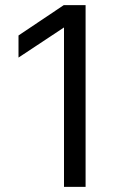

<svg xmlns="http://www.w3.org/2000/svg" viewBox="-20 -727 528 747"><path d="M313 0H229V-657L265 -644L52 -503V-589L228 -707H313Z"/></svg>

Font: 42dot Sans
Style: Regular
Weight: 400
Designer: 42dot
Version: Version 1.000